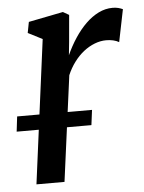

<svg xmlns="http://www.w3.org/2000/svg" viewBox="-48 -604 480 641"><g transform="rotate(-5 192.5 -283.0)"><path d="M48.5 0 111.5 -481.5 63.5 -506 70.5 -542.5 186.5 -565.5 206.5 -554 198.5 -463.5 194 -420Q207.5 -450 225 -476.5Q242.5 -503 262.8 -522.8Q283 -542.5 305.8 -553.8Q328.5 -565 353 -565Q363.5 -565 372 -562.8Q380.5 -560.5 387 -557.5L365 -449Q356.5 -454 345.5 -456.5Q334.5 -459 322 -459Q303 -459 283.5 -451.5Q264 -444 246.2 -430Q228.5 -416 214 -396.5Q199.5 -377 189.5 -353.5L142.5 0ZM255 -231.5 248.5 -181H-2L4 -231.5Z"/></g></svg>

Font: Merriweather 24pt SemiCondensed
Style: Italic
Weight: 400
Width: 4
Italic angle: -7.8°
Designer: Eben Sorkin
Foundry: Eben Sorkin
Version: Version 2.101